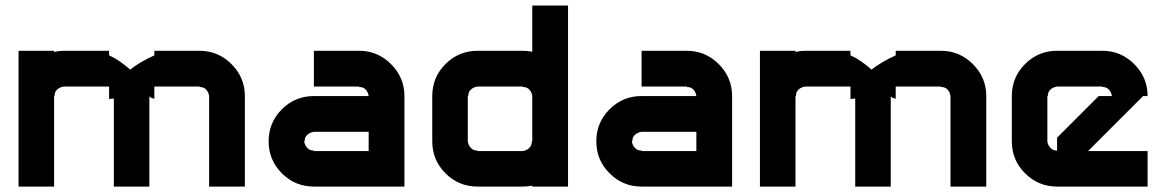

<svg xmlns="http://www.w3.org/2000/svg" viewBox="-20 -687 4290 707"><path d="M548.3 -321.7Q550 -322.5 548.3 -323.3ZM215 -500H381.7V-483.3Q420 -465.8 459.2 -430.8Q495.8 -459.2 548.3 -483.3V-500H715Q783.3 -500 832.5 -450.8Q881.7 -401.7 881.7 -333.3V0H750V-333.3Q748.3 -346.7 739.6 -356.7Q730.8 -366.7 715 -366.7V-368.3H548.3V-323.3Q547.5 -323.3 542.1 -325Q536.7 -326.7 533.3 -328.8Q530 -330.8 530 -333.3V0H399.2V-324.2Q383.3 -322.5 381.7 -322.5V-368.3H215Q201.7 -366.7 191.2 -357.9Q180.8 -349.2 180.8 -333.3H179.2V0H48.3V-500H179.2V-495.8Q196.7 -500 215 -500ZM381.7 -322.5V-321.7Z M1469.2 0H1135.8Q1066.7 0 1017.9 -48.8Q969.2 -97.5 969.2 -166.7Q969.2 -235.8 1017.9 -284.6Q1066.7 -333.3 1135.8 -333.3H1337.5Q1335.8 -346.7 1327.1 -356.7Q1318.3 -366.7 1302.5 -366.7V-368.3H1135.8V-500H1302.5Q1370.8 -500 1420 -450.8Q1469.2 -401.7 1469.2 -333.3ZM1337.5 -130.8V-201.7H1135.8Q1122.5 -200 1112.1 -191.2Q1101.7 -182.5 1101.7 -166.7H1100Q1101.7 -153.3 1110.8 -142.9Q1120 -132.5 1135.8 -132.5V-130.8Z M1905 -130.8Q1918.3 -132.5 1928.3 -141.7Q1938.3 -150.8 1938.3 -166.7H1940V-333.3Q1938.3 -346.7 1929.6 -356.7Q1920.8 -366.7 1905 -366.7V-368.3H1738.3Q1725 -366.7 1714.6 -357.9Q1704.2 -349.2 1704.2 -333.3H1702.5V-166.7Q1704.2 -153.3 1713.3 -142.9Q1722.5 -132.5 1738.3 -132.5V-130.8ZM1905 0H1738.3Q1669.2 0 1620.4 -48.8Q1571.7 -97.5 1571.7 -166.7V-333.3Q1571.7 -402.5 1620.4 -451.2Q1669.2 -500 1738.3 -500H1905Q1922.5 -500 1940 -496.7V-666.7H2071.7V0H1940V-3.3Q1922.5 0 1905 0Z M2675.8 0H2342.5Q2273.3 0 2224.6 -48.8Q2175.8 -97.5 2175.8 -166.7Q2175.8 -235.8 2224.6 -284.6Q2273.3 -333.3 2342.5 -333.3H2544.2Q2542.5 -346.7 2533.8 -356.7Q2525 -366.7 2509.2 -366.7V-368.3H2342.5V-500H2509.2Q2577.5 -500 2626.7 -450.8Q2675.8 -401.7 2675.8 -333.3ZM2544.2 -130.8V-201.7H2342.5Q2329.2 -200 2318.8 -191.2Q2308.3 -182.5 2308.3 -166.7H2306.7Q2308.3 -153.3 2317.5 -142.9Q2326.7 -132.5 2342.5 -132.5V-130.8Z M3278.3 -321.7Q3280 -322.5 3278.3 -323.3ZM2945 -500H3111.7V-483.3Q3150 -465.8 3189.2 -430.8Q3225.8 -459.2 3278.3 -483.3V-500H3445Q3513.3 -500 3562.5 -450.8Q3611.7 -401.7 3611.7 -333.3V0H3480V-333.3Q3478.3 -346.7 3469.6 -356.7Q3460.8 -366.7 3445 -366.7V-368.3H3278.3V-323.3Q3277.5 -323.3 3272.1 -325Q3266.7 -326.7 3263.3 -328.8Q3260 -330.8 3260 -333.3V0H3129.2V-324.2Q3113.3 -322.5 3111.7 -322.5V-368.3H2945Q2931.7 -366.7 2921.2 -357.9Q2910.8 -349.2 2910.8 -333.3H2909.2V0H2778.3V-500H2909.2V-495.8Q2926.7 -500 2945 -500ZM3111.7 -322.5V-321.7Z M3986.7 -130.8H4205.8V0H3872.5Q3803.3 0 3754.6 -48.8Q3705.8 -97.5 3705.8 -166.7V-333.3Q3705.8 -402.5 3754.6 -451.2Q3803.3 -500 3872.5 -500H4039.2Q4107.5 -500 4156.7 -450.8Q4205.8 -401.7 4205.8 -333.3H4189.2L4022.5 -166.7ZM3872.5 -132.5V-180L4025.8 -333.3H4074.2Q4072.5 -346.7 4063.8 -356.7Q4055 -366.7 4039.2 -366.7V-368.3H3872.5Q3859.2 -366.7 3848.8 -357.9Q3838.3 -349.2 3838.3 -333.3H3836.7V-166.7Q3838.3 -153.3 3847.5 -142.9Q3856.7 -132.5 3872.5 -132.5Z"/></svg>

Font: 0xA000-Squareish
Style: Squareish-Bold
Weight: 700
Version: Version 0.1